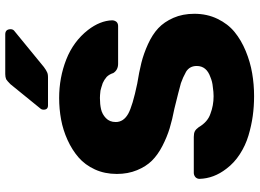

<svg xmlns="http://www.w3.org/2000/svg" viewBox="-144 -802 955 706"><g transform="rotate(-90 333.0 -449.5)"><path d="M634.8 -211.9Q634.8 -165 616.2 -126.7Q597.7 -88.4 567.9 -64Q538.1 -39.6 497.8 -22.9Q457.5 -6.3 416.3 0.7Q375 7.8 332 7.8Q294.4 7.8 259 2.9Q223.6 -2 187 -12.9Q150.4 -23.9 118.4 -44.7Q86.4 -65.4 64.9 -94.2Q29.3 -140.1 27.8 -192.9Q27.8 -201.7 34.2 -208Q41.5 -213.9 49.8 -213.9H182.1Q195.3 -213.9 202.9 -210Q210.4 -206.1 217.8 -195.8Q237.3 -162.6 267.1 -152.8Q297.4 -141.1 332 -141.1Q346.7 -141.1 366.2 -144Q384.8 -145.5 401.9 -152.8Q442.9 -167 442.9 -203.1Q442.9 -229 421.9 -242.2Q399.9 -254.4 379.9 -261.2Q352.1 -269 286.1 -285.2Q245.6 -293 213.6 -302.7Q181.6 -312.5 148.9 -329.3Q116.2 -346.2 94.7 -367.9Q73.2 -389.6 59.6 -422.9Q45.9 -456.1 45.9 -497.1Q45.9 -541.5 62.5 -577.6Q79.1 -613.8 106.7 -637.7Q134.3 -661.6 170.9 -678.2Q207.5 -694.8 246.1 -701.9Q284.7 -709 325.2 -709Q399.9 -709 466.6 -682.9Q533.2 -656.7 575.2 -603Q609.4 -558.6 610.8 -514.2Q610.8 -505.4 605 -498Q599.1 -492.2 589.8 -492.2H451.2Q428.2 -492.2 417 -509.8Q412.1 -524.9 402.8 -534.2Q392.1 -543.5 379.9 -548.8Q360.8 -555.2 352.1 -557.1Q334.5 -559.1 325.2 -559.1Q302.2 -559.1 283.9 -554.9Q265.6 -550.8 251.2 -537.1Q236.8 -523.4 236.8 -501Q236.8 -472.2 267.1 -455.1Q295.9 -439 377.9 -421.9Q420.9 -415 454.3 -406.7Q487.8 -398.4 523.2 -382.3Q558.6 -366.2 581.8 -344.5Q605 -322.8 619.9 -288.8Q634.8 -254.9 634.8 -211.9ZM400.9 -750H297.9Q282.2 -750 282.2 -766.1Q282.2 -773.9 287.1 -778.8L376 -888.2Q387.7 -899.9 394 -903.8Q402.3 -907.2 413.1 -907.2H559.1Q578.1 -907.2 578.1 -887.2Q578.1 -879.9 573.2 -875L439 -765.1Q426.3 -755.9 420.9 -753.9Q414.6 -750 400.9 -750Z"/></g></svg>

Font: Cunia
Style: Bold
Weight: 700
Designer: Alejo Bergmann, Denis Ignatov
Foundry: Hubert & Fischer
Version: Version 1.00 February 21, 2019, initial release